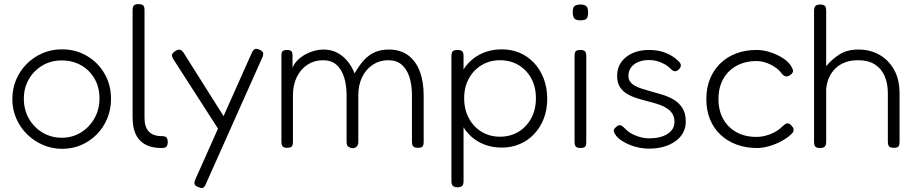

<svg xmlns="http://www.w3.org/2000/svg" viewBox="-20 -709 4441 934"><path d="M283 15Q233 15 189 -4Q145 -23 111.5 -56Q78 -89 59 -133Q40 -177 40 -227Q40 -278 58.5 -321.5Q77 -365 110.5 -398.5Q144 -432 187.5 -450.5Q231 -469 281 -469Q348 -469 402 -437.5Q456 -406 488 -351.5Q520 -297 520 -228Q520 -176 501.5 -132Q483 -88 450.5 -55Q418 -22 375 -3.5Q332 15 283 15ZM281 -39Q332 -39 373.5 -64.5Q415 -90 439.5 -133.5Q464 -177 464 -230Q464 -284 440 -326Q416 -368 374.5 -391.5Q333 -415 280 -415Q228 -415 186.5 -390.5Q145 -366 120.5 -324Q96 -282 96 -229Q96 -175 120.5 -132Q145 -89 187 -64Q229 -39 281 -39Z M766 11Q738 11 715.5 5Q693 -1 676 -13Q659 -25 647.5 -43Q636 -61 630.5 -85Q625 -109 625 -138V-658Q625 -670 627.5 -676.5Q630 -683 636.5 -686Q643 -689 653 -689Q664 -689 670.5 -686.5Q677 -684 680 -678Q683 -672 683 -661V-136Q683 -114 688 -97.5Q693 -81 703.5 -69.5Q714 -58 729.5 -52.5Q745 -47 765 -47Q777 -47 783.5 -44.5Q790 -42 793 -35.5Q796 -29 796 -18Q796 -7 793 -0.5Q790 6 783.5 8.5Q777 11 766 11Z M944 201Q929 195 926.5 186.5Q924 178 931 162L1204 -450Q1211 -466 1219.5 -470Q1228 -474 1243 -467Q1258 -460 1260 -451Q1262 -442 1255 -427L981 187Q974 203 966.5 205Q959 207 944 201ZM1049 -70 824 -420Q815 -434 817 -443Q819 -452 832 -460Q846 -469 855.5 -467Q865 -465 874 -451L1079 -126Z M1376 10Q1366 10 1360 7Q1354 4 1351.5 -2.5Q1349 -9 1349 -20V-440Q1349 -450 1351.5 -455.5Q1354 -461 1360.5 -463.5Q1367 -466 1377 -466Q1391 -466 1397 -460Q1403 -454 1403 -440V-380Q1412 -401 1428.5 -417Q1445 -433 1466 -444.5Q1487 -456 1509.5 -462Q1532 -468 1553 -468Q1589 -468 1617.5 -454Q1646 -440 1668 -414.5Q1690 -389 1705 -352Q1728 -392 1751.5 -417.5Q1775 -443 1804.5 -455.5Q1834 -468 1871 -468Q1928 -468 1965.5 -440Q2003 -412 2022 -362Q2041 -312 2041 -244V-19Q2041 -8 2038.5 -1.5Q2036 5 2030 7.5Q2024 10 2013 10Q2002 10 1995.5 7Q1989 4 1986.5 -2.5Q1984 -9 1984 -20V-245Q1984 -296 1971.5 -334.5Q1959 -373 1934 -394.5Q1909 -416 1869 -416Q1827 -416 1794 -394.5Q1761 -373 1742 -334.5Q1723 -296 1723 -245V-18Q1723 -5 1716.5 2.5Q1710 10 1700.5 11.5Q1691 13 1683 9Q1677 7 1673 3.5Q1669 0 1667.5 -6Q1666 -12 1666 -20V-245Q1666 -296 1653.5 -334.5Q1641 -373 1616 -394.5Q1591 -416 1551 -416Q1509 -416 1476 -394.5Q1443 -373 1424 -334.5Q1405 -296 1405 -245V-19Q1405 -8 1402.5 -1.5Q1400 5 1393.5 7.5Q1387 10 1376 10Z M2421 9Q2372 9 2331 -8Q2290 -25 2260 -57Q2230 -89 2213.5 -133Q2197 -177 2197 -231Q2197 -285 2213.5 -328.5Q2230 -372 2260 -403.5Q2290 -435 2331 -452Q2372 -469 2421 -469Q2468 -469 2508 -452Q2548 -435 2578 -403Q2608 -371 2625 -326.5Q2642 -282 2642 -228Q2642 -175 2625 -131.5Q2608 -88 2578 -56.5Q2548 -25 2508 -8Q2468 9 2421 9ZM2206 202Q2195 202 2188.5 199Q2182 196 2179 189.5Q2176 183 2176 172V-435Q2176 -447 2178.5 -453.5Q2181 -460 2187.5 -463Q2194 -466 2205 -466Q2222 -466 2228.5 -459.5Q2235 -453 2235 -436V171Q2235 182 2232.5 189Q2230 196 2223.5 199Q2217 202 2206 202ZM2412 -44Q2462 -44 2501.5 -67.5Q2541 -91 2564 -133.5Q2587 -176 2587 -231Q2587 -287 2564 -328.5Q2541 -370 2501.5 -393Q2462 -416 2412 -416Q2363 -416 2323.5 -392.5Q2284 -369 2261 -327.5Q2238 -286 2238 -231Q2238 -176 2261 -133.5Q2284 -91 2323.5 -67.5Q2363 -44 2412 -44Z M2803 11Q2793 11 2786.5 8Q2780 5 2777.5 -1.5Q2775 -8 2775 -19V-437Q2775 -448 2777.5 -454.5Q2780 -461 2786.5 -463.5Q2793 -466 2804 -466Q2815 -466 2821 -463Q2827 -460 2829.5 -453.5Q2832 -447 2832 -435V-18Q2832 -7 2829.5 -0.5Q2827 6 2820.5 8.5Q2814 11 2803 11ZM2803 -610Q2789 -610 2781 -614Q2773 -618 2769.5 -627Q2766 -636 2766 -650Q2766 -664 2769.5 -672Q2773 -680 2781.5 -683.5Q2790 -687 2804 -687Q2818 -687 2826 -683Q2834 -679 2837.5 -670.5Q2841 -662 2841 -647Q2841 -634 2837.5 -625.5Q2834 -617 2826 -613.5Q2818 -610 2803 -610Z M3137 14Q3114 14 3090.5 9.5Q3067 5 3045.5 -3.5Q3024 -12 3006 -23.5Q2988 -35 2977 -49Q2970 -59 2967 -66Q2964 -73 2966.5 -79Q2969 -85 2976 -90Q2987 -102 2997 -100Q3007 -98 3023 -81Q3032 -71 3046 -62.5Q3060 -54 3076 -48Q3092 -42 3108 -39Q3124 -36 3138 -36Q3193 -36 3227 -57.5Q3261 -79 3261 -116Q3261 -135 3254 -149.5Q3247 -164 3235 -174Q3223 -184 3207.5 -191.5Q3192 -199 3173.5 -204.5Q3155 -210 3136 -215Q3108 -222 3080.5 -230.5Q3053 -239 3031 -252Q3009 -265 2995.5 -286Q2982 -307 2982 -340Q2982 -378 3001.5 -406Q3021 -434 3056 -450Q3091 -466 3137 -466Q3160 -466 3180 -462.5Q3200 -459 3217.5 -452Q3235 -445 3250.5 -435.5Q3266 -426 3279 -413Q3291 -402 3292 -393Q3293 -384 3285 -374Q3276 -364 3266 -362.5Q3256 -361 3245 -372Q3229 -388 3211.5 -397.5Q3194 -407 3175.5 -412Q3157 -417 3137 -417Q3108 -417 3085 -407.5Q3062 -398 3049.5 -380.5Q3037 -363 3037 -340Q3037 -323 3045.5 -311.5Q3054 -300 3068 -292Q3082 -284 3101 -278Q3120 -272 3141 -266Q3171 -258 3202 -248.5Q3233 -239 3258.5 -223.5Q3284 -208 3300 -183Q3316 -158 3316 -118Q3316 -58 3265.5 -22Q3215 14 3137 14Z M3663 11Q3608 11 3562.5 -6Q3517 -23 3484 -54.5Q3451 -86 3433.5 -129.5Q3416 -173 3416 -227Q3416 -281 3433.5 -324.5Q3451 -368 3483.5 -400Q3516 -432 3561 -449Q3606 -466 3661 -466Q3694 -466 3728.5 -454.5Q3763 -443 3791 -424.5Q3819 -406 3831 -383Q3838 -370 3838 -364Q3838 -358 3833 -352Q3827 -345 3819.5 -341Q3812 -337 3806 -337Q3794 -337 3783 -351Q3773 -365 3759 -376Q3745 -387 3728.5 -395Q3712 -403 3695 -407.5Q3678 -412 3661 -412Q3605 -412 3563 -389Q3521 -366 3498 -324.5Q3475 -283 3475 -227Q3475 -172 3498 -130.5Q3521 -89 3562.5 -66Q3604 -43 3659 -43Q3682 -43 3705 -49Q3728 -55 3749 -66.5Q3770 -78 3785 -93Q3793 -100 3798.5 -104.5Q3804 -109 3812 -109Q3818 -109 3823.5 -104.5Q3829 -100 3835 -92Q3839 -88 3840 -82.5Q3841 -77 3839.5 -71Q3838 -65 3833 -60Q3812 -39 3782.5 -23Q3753 -7 3721.5 2Q3690 11 3663 11Z M3969 11Q3958 11 3951.5 8Q3945 5 3942.5 -2Q3940 -9 3940 -20V-657Q3940 -668 3943 -674.5Q3946 -681 3952.5 -684Q3959 -687 3970 -687Q3981 -687 3987.5 -684Q3994 -681 3996.5 -674.5Q3999 -668 3999 -656V-387Q4025 -419 4062.5 -443.5Q4100 -468 4156 -468Q4213 -468 4258 -442.5Q4303 -417 4329.5 -369.5Q4356 -322 4356 -254V-19Q4356 -8 4353.5 -1.5Q4351 5 4345 7.5Q4339 10 4328 10Q4317 10 4310.5 7Q4304 4 4301.5 -2.5Q4299 -9 4299 -20V-255Q4299 -304 4283 -340Q4267 -376 4235 -396Q4203 -416 4154 -416Q4087 -416 4046 -378Q4005 -340 3999 -276V-19Q3999 -8 3996 -1.5Q3993 5 3986.5 8Q3980 11 3969 11Z"/></svg>

Font: Fredoka Light
Style: Regular
Weight: 300
Designer: Ben Nathan
Foundry: Milena B. Brandão, Ben Nathan
Version: Version 2.001